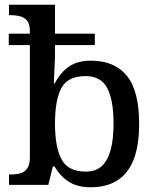

<svg xmlns="http://www.w3.org/2000/svg" viewBox="-20 -780 661 810"><path d="M363 10Q305 10 268.5 -14.5Q232 -39 210 -78H203L184 0H18V-44H26Q48 -44 66 -49Q84 -54 95 -69.5Q106 -85 106 -116V-590H17V-638H106V-648Q106 -678 95 -692Q84 -706 65.5 -711Q47 -716 25 -716H18V-760H212V-638H380V-590H212V-556Q212 -534 210.5 -504Q209 -474 208 -451Q207 -428 207 -428H211Q234 -473 270 -498.5Q306 -524 364 -524Q463 -524 515 -460.5Q567 -397 567 -258Q567 -165 543.5 -106Q520 -47 474.5 -18.5Q429 10 363 10ZM342 -56Q384 -56 409.5 -79.5Q435 -103 447 -148Q459 -193 459 -259Q459 -359 432 -409Q405 -459 341 -459Q267 -459 239.5 -409.5Q212 -360 212 -258Q212 -160 239.5 -108Q267 -56 342 -56Z"/></svg>

Font: ET Text
Style: Regular
Weight: 470
Designer: Monotype Design Team
Foundry: Monotype Imaging Inc.
Version: Version 2.009